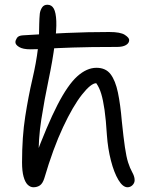

<svg xmlns="http://www.w3.org/2000/svg" viewBox="-20 -780 653 810"><path d="M108 -572Q77 -572 61 -581.5Q45 -591 45 -602Q45 -610 51.5 -620Q58 -630 77 -631Q172 -637 260.5 -641Q349 -645 441 -645Q488 -645 506.5 -633Q525 -621 525 -611Q525 -598 511.5 -590Q498 -582 474 -582Q358 -582 287 -579.5Q216 -577 175 -574.5Q134 -572 108 -572ZM121 10Q108 10 97 -0.5Q86 -11 79.5 -34.5Q73 -58 73 -95Q73 -203 86.5 -289Q100 -375 116.5 -445.5Q133 -516 140 -575Q144 -603 144.5 -629Q145 -655 145.5 -679Q146 -703 148 -723Q150 -737 157.5 -748.5Q165 -760 180 -760Q198 -760 207 -743.5Q216 -727 217.5 -691Q219 -655 211 -594Q202 -524 185 -443.5Q168 -363 154.5 -277.5Q141 -192 143 -106L125 -108Q179 -253 222.5 -337.5Q266 -422 306 -458Q346 -494 387 -494Q426 -494 446.5 -467Q467 -440 477.5 -389.5Q488 -339 494 -268Q501 -200 507 -159Q513 -118 520.5 -94.5Q528 -71 538 -53Q542 -46 545 -37.5Q548 -29 548 -20Q548 -8 539 1Q530 10 518 10Q498 10 479.5 -21Q461 -52 448 -102.5Q435 -153 431 -210Q427 -275 421 -316.5Q415 -358 407 -384.5Q399 -411 386 -429Q364 -429 326 -381Q288 -333 246 -243.5Q204 -154 167 -28Q160 -6 148.5 2Q137 10 121 10Z"/></svg>

Font: Shantell Sans Light
Style: Regular
Weight: 300
Designer: Stephen Nixon, Anya Danilova, Shantell Martin
Foundry: Arrow Type
Version: Version 1.011;[c5ecc13dd]